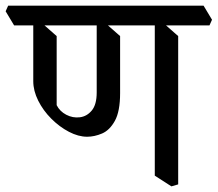

<svg xmlns="http://www.w3.org/2000/svg" viewBox="-50 -628 772 681"><path d="M259 -143Q228 -143 194.5 -160.5Q161 -178 132 -207Q103 -236 85.5 -271Q68 -306 68 -340V-562L93 -551L151 -500V-255Q162 -233 185 -221Q208 -209 233 -212Q258 -215 275.5 -236Q293 -257 293 -300V-562L318 -551L376 -500V-298Q376 -233 357.5 -199.5Q339 -166 312 -154.5Q285 -143 259 -143ZM558 33 499 -5V-562L524 -551L582 -500V26ZM0 -538 -30 -588 -21 -608H672L702 -558L693 -538Z"/></svg>

Font: Eczar
Style: Regular
Weight: 400
Designer: Vaibhav Singh
Foundry: Rosetta Type Foundry
Version: Version 2.000